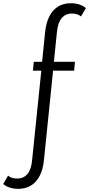

<svg xmlns="http://www.w3.org/2000/svg" viewBox="-70 -895 558 1190"><path d="M43 275.5Q15 275.5 -9 267.8Q-33 260 -50 245.5L-20 193.5Q0.5 211.5 36.5 211.5Q77 211.5 100.5 183Q124 154.5 129 98L186 -457H134L139.5 -512H191L209.5 -695.5Q215.5 -753.5 235.8 -793.5Q256 -833.5 289.8 -854.2Q323.5 -875 369.5 -875Q397.5 -875 421.5 -867.2Q445.5 -859.5 462.5 -845L432 -793Q411 -811 376 -811Q336 -811 312.2 -782.5Q288.5 -754 283 -697.5L264 -512H394.5L389.5 -457H259L202.5 96Q197 153.5 176.5 193.8Q156 234 122.2 254.8Q88.5 275.5 43 275.5Z"/></svg>

Font: Spartan Thin
Style: Regular
Weight: 400
Version: Version 1.004